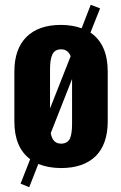

<svg xmlns="http://www.w3.org/2000/svg" viewBox="-20 -692 506 802"><path d="M430 -393V-185C430 -122 413 -73 380 -40C346 -7 298 10 235 10C200 10 168 4 140 -7L102 90L66 75L106 -27C62 -60 40 -112 40 -185V-393C40 -456 57 -505 91 -538C124 -571 172 -588 235 -588C266 -588 295 -583 321 -574L359 -672L398 -657L358 -556C406 -523 430 -469 430 -393ZM189 -239 275 -457C268 -476 255 -486 235 -486C218 -486 206 -479 199 -465C192 -450 189 -430 189 -403ZM272 -113C278 -126 281 -147 281 -174V-362L192 -136C197 -107 211 -92 235 -92C253 -92 265 -99 272 -113Z"/></svg>

Font: Oswald SemiBold
Style: Regular
Weight: 400
Version: Version